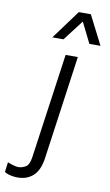

<svg xmlns="http://www.w3.org/2000/svg" viewBox="-199 -801 593 1037"><g transform="rotate(10 98.0 -282.5)"><path d="M-25 186Q-37 186 -51 184Q-65 182 -77 178Q-89 174 -97 168L-90 114Q-79 119 -60.5 124.5Q-42 130 -31 130Q-11 130 9 118.5Q29 107 35 63L116 -511H183L103 60Q93 126 59.5 156Q26 186 -25 186ZM29 -592 146 -751H212L293 -592H232L162 -733H198L90 -592Z"/></g></svg>

Font: Chivo Medium ExtraLight
Style: Italic
Weight: 250
Italic angle: -8.05°
Version: Version 2.002